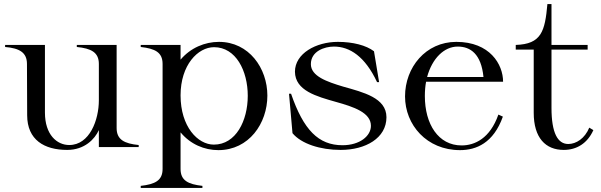

<svg xmlns="http://www.w3.org/2000/svg" viewBox="-20 -720 2943 940"><path d="M309 14C394 14 444 -39 464 -83V0H659V-10C589 -17 551 -36 551 -93V-500H356V-490C426 -483 464 -464 464 -407V-229C464 -133 419 -10 319 -10C259 -10 200 -60 200 -169V-500H5V-490C74 -484 112 -464 112 -407L113 -156C113 -35 197 14 309 14Z M669 190V200H971V190C901 182 864 164 864 107V-72C912 -14 980 15 1049 15C1199 15 1289 -116 1289 -252C1289 -386 1199 -515 1052 -515C983 -515 913 -486 864 -428V-500H669V-490C739 -482 776 -464 776 -407V107C776 164 739 182 669 190ZM1027 -12C948 -12 864 -100 864 -253C864 -402 949 -489 1028 -489C1135 -489 1193 -373 1193 -251C1193 -129 1135 -12 1027 -12Z M1648 14C1770 14 1872 -44 1872 -146C1872 -241 1759 -268 1660 -296C1580 -320 1502 -347 1502 -406C1502 -469 1568 -492 1615 -492C1692 -492 1767 -444 1826 -318H1836L1811 -469C1773 -498 1708 -515 1634 -515C1527 -515 1424 -458 1424 -369C1425 -276 1530 -248 1625 -221C1711 -197 1796 -169 1796 -104C1796 -54 1741 -9 1657 -9C1539 -9 1466 -84 1405 -261H1395L1412 -68C1455 -16 1548 14 1648 14Z M2232 15C2312 15 2396 -20 2442 -149L2420 -159C2379 -42 2304 -8 2240 -8C2126 -8 2060 -112 2060 -250C2060 -275 2062 -298 2066 -320H2443C2443 -405 2378 -515 2214 -515C2064 -515 1963 -390 1963 -248C1963 -109 2069 15 2232 15ZM2071 -343C2096 -435 2155 -492 2221 -492C2283 -492 2336 -456 2347 -343Z M2505 -477H2593V-168C2593 -45 2651 14 2740 14C2803 14 2856 -18 2885 -83L2865 -95C2843 -42 2801 -15 2762 -15C2711 -15 2680 -68 2680 -192V-477H2857V-500H2680V-700H2660C2648 -567 2631 -504 2505 -500Z"/></svg>

Font: Sprat
Style: Regular
Weight: 400
Designer: Ethan Nakache
Foundry: Collletttivo
Version: Version 2.000;Glyphs 3.2 (3217)